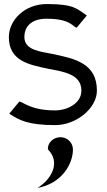

<svg xmlns="http://www.w3.org/2000/svg" viewBox="-20 -610 530 953"><path d="M342 132C342 98 314 71 280 71C246 71 215 98 218 132C280 193 240 277 166 323C289 300 342 202 342 132ZM213 -517C334 -517 342 -474 361 -473L411 -533C364 -564 351 -590 213 -590C101 -590 24 -509 24 -426C24 -309 121 -289 218 -269C290 -254 384 -245 384 -160C384 -97 314 -62 254 -62C133 -62 95 -104 76 -106L26 -46C73 -15 116 11 254 11C359 11 461 -73 461 -160C461 -295 353 -319 241 -342C185 -354 101 -359 101 -426C101 -487 147 -518 213 -517Z"/></svg>

Font: Charger
Style: Regular
Weight: 400
Designer: Jasper
Foundry: Cannot Into Space Fonts
Version: Version 0.98